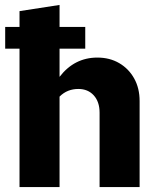

<svg xmlns="http://www.w3.org/2000/svg" viewBox="-20 -757 640 777"><path d="M59 0V-560H1V-648H59V-712L221 -737V-648H325V-560H221V-446Q281 -524 374 -524Q424 -524 462.5 -501.5Q501 -479 523 -439.5Q545 -400 545 -348V0H383V-301Q383 -345 359.5 -371Q336 -397 297 -397Q275 -397 256 -389.5Q237 -382 221 -366V0Z"/></svg>

Font: Red Hat Mono VF Light
Style: Regular
Weight: 300
Monospace: yes
Designer: Pentagram, MCKL
Foundry: Pentagram, MCKL
Version: Version 1.023